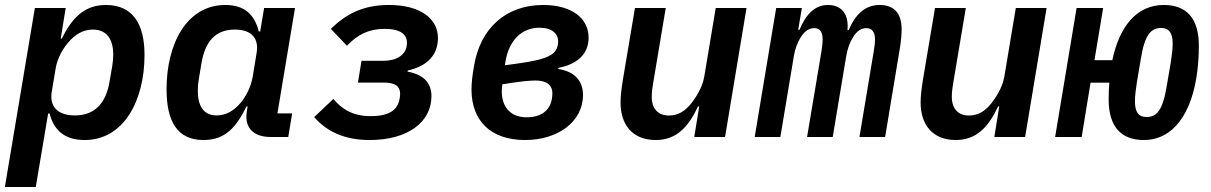

<svg xmlns="http://www.w3.org/2000/svg" viewBox="-22 -548 4844 768"><path d="M-2.5 199.9H121.1L170.5 -93.8H176.5C193.5 -26.3 237.2 12.1 316.8 12.1C472.7 12.1 556.1 -145.2 556.1 -328.1C556.1 -452.4 508.9 -528.1 401.6 -528.1C312.9 -528.1 264.6 -473 225.1 -393.5H220.9L240.8 -516H117.5ZM185 -180.8 200.6 -274.1C208.1 -318.9 231.5 -355.5 251.1 -378.2C279.1 -411.2 311.1 -429.7 349.1 -429.7C406.6 -429.7 430.4 -389.2 431.1 -330.6C431.1 -315 429.3 -299.7 427.2 -285.5L416.2 -221.6C402.3 -137.4 358.7 -86.3 277.7 -86.3C209.9 -86.3 175.1 -120.7 185 -180.8Z M791.9 12.1C882.1 12.1 924.7 -43 964.1 -122.5H968.4L965.2 -101.6C955.3 -38 990.1 0 1061.4 0H1131L1146.7 -94.5H1087.7L1158 -516H1034.4L1018.8 -422.2H1013.1C996.1 -489.7 956.3 -528.1 879.6 -528.1C723 -528.1 644.2 -370 644.2 -191.1C644.2 -63.9 686.1 12.1 791.9 12.1ZM769.2 -184.7C769.2 -201 770.6 -216.3 773.1 -230.5L783.7 -294.4C797.9 -378.6 836.6 -429.7 917.6 -429.7C984 -429.7 1014.6 -395.2 1004.3 -335.2L989 -242.2C981.5 -197.4 959.9 -160.2 941.1 -137.4C914.1 -104.8 881.4 -86.3 844.8 -86.3C790.5 -86.3 769.2 -126.8 769.2 -184.7Z M1456.7 12.1C1611.2 12.1 1703.8 -61.1 1703.8 -163C1703.8 -219.5 1669 -250.4 1608.3 -261.4L1609 -266C1689.6 -283.7 1729.8 -330.6 1729.8 -395.6C1729.8 -474.1 1659.1 -528.1 1533.4 -528.1C1425.4 -528.1 1358 -487.9 1301.5 -432.5L1365.8 -365.1C1408.4 -409.8 1453.1 -432.5 1516.7 -432.5C1581.3 -432.5 1605.8 -409.4 1605.8 -377.5C1605.8 -373.2 1605.5 -367.9 1604.4 -362.2C1598.4 -328.8 1565.7 -304.7 1510.3 -304.7H1424L1409.8 -217.7H1514.2C1562.1 -217.7 1578.5 -200.3 1578.5 -172.2C1578.5 -166.5 1577.8 -160.9 1576.7 -154.8C1569.2 -107.2 1534.4 -83.5 1460.2 -83.5C1393.1 -83.5 1348 -108.3 1311.4 -152.3L1234.7 -79.5C1286.2 -20.6 1358 12.1 1456.7 12.1Z M2078.8 12.1C2209.2 12.1 2310 -61.1 2310 -168C2310 -226.6 2274.1 -262.8 2210.9 -272L2211.3 -276.6C2285.2 -290.5 2332.4 -330.3 2332.4 -397.7C2332.4 -475.9 2263.5 -528.1 2150.9 -528.1C1998.6 -528.1 1898.8 -431.8 1874.3 -285.5C1867.2 -245.4 1864 -215.9 1864 -190C1864 -68.5 1936.8 12.1 2078.8 12.1ZM1985.1 -183.2C1985.1 -193.5 1986.2 -203.5 1987.2 -210.6L2022.4 -216.3C2068.2 -223 2097.7 -225.9 2120.7 -225.9C2163.4 -225.9 2187.5 -208.5 2187.5 -174.7C2187.5 -165.5 2186.4 -158 2185.4 -152C2177.6 -105.1 2140.3 -78.8 2085.2 -78.8C2021 -78.8 1985.1 -118.6 1985.1 -183.2ZM1997.5 -286.9 2000 -302.6C2014.2 -386.4 2064.6 -437.1 2135.7 -437.1C2187.1 -437.1 2210.6 -412.3 2210.6 -382.5C2210.6 -376.8 2209.9 -370.7 2208.8 -366.1C2201.3 -331.3 2172.2 -310.4 2047.2 -293.7Z M2755 0H2878.2L2964.1 -516H2840.9L2795.1 -241.8C2786.9 -193.9 2757.5 -153.4 2744 -135.7C2718.7 -104 2691.4 -85.9 2653.4 -85.9C2604 -85.9 2584.9 -121.1 2584.9 -159.1C2584.9 -179.7 2587.7 -199.6 2591.3 -219.8L2641 -516H2517.8L2469.5 -228.7C2463.1 -188.9 2460.2 -163 2460.2 -137.1C2460.2 -52.6 2505 12.1 2600.9 12.1C2683.2 12.1 2731.5 -39.4 2770.2 -122.5H2774.9Z M3099.4 0 3154.1 -327.4C3157.7 -349.4 3166.5 -376.4 3182.2 -400.6C3198.2 -425.8 3215.6 -435.4 3235.1 -435.4C3257.1 -435.4 3268.5 -421.2 3268.5 -390.3C3268.5 -375.7 3266.3 -358.7 3263.8 -342.7L3206.3 0H3308.9L3362.2 -319.6C3367.9 -353.3 3376.8 -378.6 3391 -400.6C3406.6 -425.1 3423.3 -435.4 3443.9 -435.4C3466.3 -435.4 3478 -419 3478 -390.6C3478 -377.5 3475.9 -358.7 3473 -342.7L3415.8 0H3518.5L3577.8 -356.9C3581.7 -381 3584.5 -409.4 3584.5 -431.1C3584.5 -494 3555 -528.1 3496.8 -528.1C3434.7 -528.1 3397.7 -485.8 3372.5 -427.6H3367.9C3373.9 -491.5 3344.5 -528.1 3289.8 -528.1C3234.7 -528.1 3199.6 -486.5 3176.1 -429H3170.8L3185.4 -516H3082.7L2996.8 0Z M3955.3 0H4078.5L4164.4 -516H4041.2L3995.4 -241.8C3987.2 -193.9 3957.7 -153.4 3944.2 -135.7C3919 -104 3891.7 -85.9 3853.7 -85.9C3804.3 -85.9 3785.2 -121.1 3785.2 -159.1C3785.2 -179.7 3788 -199.6 3791.5 -219.8L3841.3 -516H3718L3669.7 -228.7C3663.4 -188.9 3660.5 -163 3660.5 -137.1C3660.5 -52.6 3705.3 12.1 3801.1 12.1C3883.5 12.1 3931.8 -39.4 3970.5 -122.5H3975.1Z M4552.9 12.1C4670.1 12.1 4745.4 -92.3 4767 -260.7C4771 -293.7 4773.4 -328.5 4773.4 -365.4C4773.4 -473.7 4724.8 -528.1 4633.2 -528.1C4523.1 -528.1 4455.3 -440.3 4427.2 -307.2H4355.8L4390.6 -516H4284.4L4198.5 0H4304.7L4340.2 -217.3H4415.5C4413.7 -198.9 4412.6 -178.6 4412.6 -150.6C4412.6 -42.3 4461.6 12.1 4552.9 12.1ZM4517.8 -142C4517.8 -165.5 4521 -190 4525.6 -219.1L4541.9 -316.1C4557.2 -409.4 4582.4 -436.1 4622.2 -436.1C4654.5 -436.1 4668.7 -415.8 4668.7 -373.9C4668.7 -350.5 4665.1 -326 4660.9 -296.9L4644.2 -199.9C4628.9 -106.5 4604 -79.9 4564.3 -79.9C4532 -79.9 4517.8 -100.1 4517.8 -142Z"/></svg>

Font: Margiela Mono Italic SmBold It
Style: Regular
Weight: 600
Designer: Mike Abbink, Paul van der Laan, Pieter van Rosmalen
Foundry: Bold Monday
Version: Version 2.003 2021